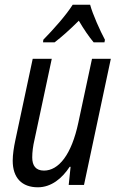

<svg xmlns="http://www.w3.org/2000/svg" viewBox="-20 -786 503 816"><path d="M164 -617 163 -606H212C242 -629 278 -661 315 -698C336 -662 358 -630 378 -606H424L426 -617C406 -654 374 -725 363 -766H289C260 -720 207 -661 164 -617ZM141 10C198 10 244 -28 276 -77H280L272 0H337L451 -536H371L313 -265C284 -128 229 -61 167 -61C132 -61 117 -82 117 -117C117 -139 120 -165 127 -194L200 -536H119L45 -189C39 -161 34 -129 34 -103C34 -30 73 10 141 10Z"/></svg>

Font: Noto Sans Condensed
Style: Italic
Weight: 400
Width: 3
Italic angle: -12°
Designer: Monotype Design Team
Foundry: Monotype Imaging Inc.
Version: Version 2.013